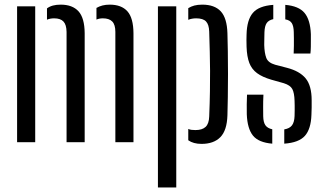

<svg xmlns="http://www.w3.org/2000/svg" viewBox="-20 -628 1433 848"><path d="M55.5 0V-600H135.5V0ZM489.5 0V-487Q489.5 -519 475.8 -533Q462 -547 434.5 -547Q418 -547 406 -541.5V-593Q418 -600 432.5 -603.8Q447 -607.5 464.5 -607.5Q516.5 -607.5 542.8 -578Q569 -548.5 569.5 -481V0ZM274 0V-487Q273.5 -519 260.2 -533Q247 -547 219 -547Q210.5 -547 202.2 -545.5Q194 -544 187.5 -541V-591Q199 -599.5 213.8 -603.5Q228.5 -607.5 248 -607.5Q300 -607.5 326.8 -578Q353.5 -548.5 354 -481V0Z M677.5 200V-600H758.5V200ZM811.5 -58.5Q818 -55.5 826 -54.5Q834 -53.5 843 -53.5Q873 -53.5 888 -67.5Q903 -81.5 904 -113.5Q906.5 -175.5 907.2 -224.2Q908 -273 907.8 -315.2Q907.5 -357.5 906.5 -399.2Q905.5 -441 904 -488.5Q903 -519.5 890 -533.2Q877 -547 846.5 -547Q827 -547 811.5 -540.5V-592Q823.5 -599.5 838.2 -603.5Q853 -607.5 873.5 -607.5Q927.5 -607.5 955 -578Q982.5 -548.5 984.5 -481Q985.5 -450.5 986.2 -402.2Q987 -354 987 -300.5Q987 -247 986.2 -198.8Q985.5 -150.5 984.5 -119Q982.5 -52 953.2 -22.2Q924 7.5 870 7.5Q834 7.5 811.5 -8.5Z M1070 -123Q1069.5 -146 1069.8 -167Q1070 -188 1071 -210H1143.5Q1142 -179 1142.2 -155.8Q1142.5 -132.5 1142.5 -115Q1143 -88 1152.2 -74.8Q1161.5 -61.5 1182.5 -57V6.5Q1122 1.5 1097.2 -29.2Q1072.5 -60 1070 -123ZM1235.5 6.5V-56.5Q1259 -60.5 1269.5 -74.2Q1280 -88 1281 -115.5Q1281.5 -130 1281.5 -140.5Q1281.5 -151 1281.5 -160.8Q1281.5 -170.5 1281 -182.5Q1280 -218 1271 -234.8Q1262 -251.5 1233.5 -260.5L1178.5 -276Q1139 -287.5 1115.5 -304.8Q1092 -322 1081.2 -349.8Q1070.5 -377.5 1069 -421.5Q1068.5 -439.5 1068.5 -451.2Q1068.5 -463 1069 -476Q1070.5 -540 1096.8 -571Q1123 -602 1187 -606.5V-543.5Q1166.5 -539 1157.8 -526Q1149 -513 1148 -486Q1148 -477 1147.5 -462Q1147 -447 1147 -429.5Q1148 -394 1156 -372.5Q1164 -351 1195.5 -342L1247.5 -328.5Q1303.5 -314 1330 -281.8Q1356.5 -249.5 1356.5 -185Q1356.5 -167 1356.5 -153.2Q1356.5 -139.5 1355.5 -121Q1353.5 -58.5 1326.8 -28.2Q1300 2 1235.5 6.5ZM1277 -391.5Q1278 -408 1278 -425.8Q1278 -443.5 1278 -459.5Q1278 -475.5 1277.5 -486.5Q1277 -512.5 1268.8 -525.8Q1260.5 -539 1240 -542.5V-606.5Q1299.5 -601.5 1325 -571Q1350.5 -540.5 1353 -477Q1353 -469.5 1353 -453.8Q1353 -438 1352.8 -421Q1352.5 -404 1351 -391.5Z"/></svg>

Font: Big Shoulders Stencil Text Thin
Style: Regular
Weight: 400
Version: Version 2.001